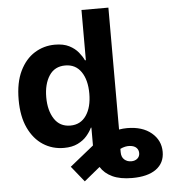

<svg xmlns="http://www.w3.org/2000/svg" viewBox="-61 -782 915 1041"><g transform="rotate(-5 396.5 -262.0)"><path d="M616.2 204.1Q551.3 204.1 509 184.3Q466.8 164.6 444.8 128.9L358.4 199.7L289.6 114.3L419.4 9.8V-87.4H416.5Q406.2 -65.4 387.2 -43.2Q368.2 -21 337.4 -5.9Q306.6 9.3 262.2 9.3Q199.2 9.3 148.9 -23.2Q98.6 -55.7 69.1 -118.4Q39.6 -181.2 39.6 -272Q39.6 -365.2 69.8 -427.7Q100.1 -490.2 150.4 -521.5Q200.7 -552.7 261.2 -552.7Q307.6 -552.7 338.4 -537.1Q369.1 -521.5 387.9 -498.5Q406.7 -475.6 416.5 -454.1H421.4V-727.5H567.9V-64Q589.8 -67.9 611.8 -67.9Q694.8 -67.9 743.9 -26.9Q793 14.2 793 77.1Q793 137.2 747.1 170.7Q701.2 204.1 616.2 204.1ZM307.1 -108.4Q362.8 -108.4 393.6 -153.3Q424.3 -198.2 424.3 -272.5Q424.3 -346.7 393.8 -391.1Q363.3 -435.5 307.1 -435.5Q249.5 -435.5 219.7 -389.9Q189.9 -344.2 189.9 -272.5Q189.9 -200.2 220 -154.3Q250 -108.4 307.1 -108.4ZM565.9 41V59.1Q565.9 85.9 581.5 99.6Q597.2 113.3 619.1 113.3Q639.6 113.3 652.6 102.1Q665.5 90.8 665.5 72.8Q665.5 55.2 653.8 43.5Q642.1 31.7 618.2 29.8Q593.3 27.8 565.9 41Z"/></g></svg>

Font: Inter
Style: Bold
Weight: 700
Designer: Rasmus Andersson
Foundry: rsms
Version: Version 4.001;git-9221beed3